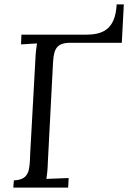

<svg xmlns="http://www.w3.org/2000/svg" viewBox="-20 -859 587 879"><path d="M537.6 -663.1 546.9 -838.9H514.2C507.8 -720.7 446.8 -700.2 371.6 -700.2H78.1L76.2 -655.8L149.4 -660.2C146 -640.1 143.1 -615.2 142.1 -587.9L118.2 -155.8C115.2 -85 118.2 -36.1 43.5 -33.2L41 0H292L294.4 -43.9L192.4 -40C195.3 -57.1 198.2 -83 199.2 -119.1L221.7 -552.2C225.1 -622.1 228.5 -661.1 297.4 -663.1Z"/></svg>

Font: Lora Italic
Style: Regular
Weight: 400
Italic angle: -3°
Designer: Olga Karpushina, Alexei Vanyashin
Foundry: Cyreal
Version: Version 1.011;PS 001.011;hotconv 1.0.70;makeotf.lib2.5.58329